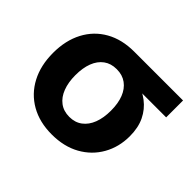

<svg xmlns="http://www.w3.org/2000/svg" viewBox="-128 -712 898 898"><g transform="rotate(45 321.5 -262.5)"><path d="M301.3 11.2Q220.7 11.2 160.9 -22.9Q101.1 -57.1 68.6 -118.9Q36.1 -180.7 36.1 -263.2Q36.1 -345.7 68.4 -407Q100.6 -468.3 160.2 -502Q219.7 -535.6 300.3 -535.6H623.5V-423.8H393.1L300.3 -419.9Q262.7 -419.9 236.6 -400.6Q210.4 -381.3 197 -346.4Q183.6 -311.5 183.6 -263.2Q183.6 -215.8 197.3 -180.2Q210.9 -144.5 237.3 -124.8Q263.7 -105 301.3 -105Q338.9 -105 365.2 -124.8Q391.6 -144.5 405.3 -180.2Q418.9 -215.8 418.9 -263.2Q418.9 -311.5 405.3 -346.4Q391.6 -381.3 365.2 -400.6Q338.9 -419.9 301.3 -419.9V-460.9Q357.9 -460.9 406.2 -447.8Q454.6 -434.6 490.2 -407.5Q525.9 -380.4 545.9 -339.1Q565.9 -297.9 565.9 -241.2Q565.9 -169.9 533.4 -112.5Q501 -55.2 441.7 -22Q382.3 11.2 301.3 11.2Z"/></g></svg>

Font: Inter 20pt
Style: Bold
Weight: 700
Version: Version 4.001;git-66647c0bb